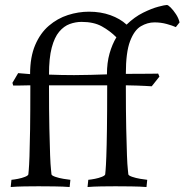

<svg xmlns="http://www.w3.org/2000/svg" viewBox="-20 -749 742 772"><path d="M411 -406H177Q177 -301 178.5 -232.5Q180 -164 181.5 -124.5Q183 -85 185 -68Q187 -51 187 -48Q188 -43 202.5 -38Q217 -33 235 -30Q253 -27 263 -26L260 3Q236 1 198.5 0.5Q161 0 135 0Q110 0 78.5 0.5Q47 1 23 3L26 -26Q37 -27 52.5 -30Q68 -33 80.5 -38Q93 -43 94 -48Q94 -48 95.5 -64Q97 -80 98.5 -119.5Q100 -159 101 -229Q102 -299 102 -406Q69 -405 51 -405Q33 -405 33 -405L30 -416L53 -455Q53 -455 64.5 -454Q76 -453 101 -451Q101 -520 121.5 -568Q142 -616 176.5 -645.5Q211 -675 253 -688.5Q295 -702 338 -702Q385 -702 424 -688Q463 -674 489 -650Q521 -681 555.5 -698Q590 -715 616.5 -722Q643 -729 651 -729Q656 -729 666.5 -718.5Q677 -708 687.5 -692Q698 -676 702 -659L687 -640Q674 -646 650.5 -652.5Q627 -659 601 -659Q573 -659 546.5 -643.5Q520 -628 503 -583.5Q486 -539 486 -452Q548 -452 582 -452.5Q616 -453 616 -453L621 -441L590 -402Q590 -402 564.5 -403.5Q539 -405 486 -406Q486 -301 487.5 -232.5Q489 -164 490.5 -124.5Q492 -85 494 -68Q496 -51 496 -48Q497 -43 511.5 -38Q526 -33 544 -30Q562 -27 572 -26L569 3Q545 1 507.5 0.5Q470 0 444 0Q419 0 387.5 0.5Q356 1 332 3L335 -26Q346 -27 361.5 -30Q377 -33 389.5 -38Q402 -43 403 -48Q403 -48 404.5 -64Q406 -80 407.5 -119.5Q409 -159 410 -229Q411 -299 411 -406ZM308 -661Q284 -661 260.5 -652.5Q237 -644 218 -621.5Q199 -599 188 -557.5Q177 -516 177 -449Q203 -448 228 -447.5Q253 -447 278 -447Q313 -447 344.5 -448Q376 -449 410 -450Q410 -497 420.5 -534Q431 -571 448 -599Q422 -625 389.5 -643Q357 -661 308 -661Z"/></svg>

Font: Average
Style: Regular
Weight: 400
Designer: Eduardo Tunni
Foundry: Eduardo Rodriguez Tunni
Version: Version 1.003; ttfautohint (v1.8.4.7-5d5b)